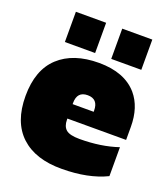

<svg xmlns="http://www.w3.org/2000/svg" viewBox="-143 -880 874 996"><g transform="rotate(20 294.0 -382.5)"><path d="M368.2 -328.1Q368.2 -392.1 310.1 -392.1Q252 -392.1 252 -328.1V-321.8H368.2ZM559.1 -36.1Q459 12.7 313.5 13.2Q168 14.2 87.9 -60.1Q7.8 -134.8 7.8 -278.3Q7.8 -422.4 87.4 -496.1Q167 -569.8 308.6 -569.8Q449.7 -569.8 520 -488.8Q576.2 -422.9 576.2 -314V-242.2H252V-235.8Q252 -199.2 272.5 -181.6Q293 -164.1 347.2 -164.1Q465.3 -164.1 559.1 -195.8ZM359.9 -777.8H525.9V-610.8H359.9ZM104 -777.8H271V-610.8H104Z"/></g></svg>

Font: AlfaSlabOne-Regular
Style: Regular
Weight: 400
Designer: JM Sole
Foundry: JM Sole
Version: Version 1.001